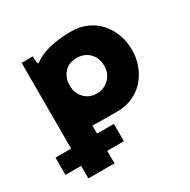

<svg xmlns="http://www.w3.org/2000/svg" viewBox="-226 -693 1114 1127"><g transform="rotate(-30 331.5 -129.0)"><path d="M-49.8 67.9H56.2V-513.2H131.8Q132.3 -466.8 140.1 -460.9Q227.1 -527.8 401.9 -527.8Q457 -527.8 504.6 -506.6Q552.2 -485.4 585.2 -448.7Q618.2 -412.1 637 -362.3Q655.8 -312.5 655.8 -256.8Q655.8 -201.2 637 -151.1Q618.2 -101.1 585.2 -64.5Q552.2 -27.8 504.6 -6.3Q457 15.1 401.9 15.1Q266.6 15.1 231.9 13.2V67.9H346.2V185.1H232.9L233.9 270H56.2V185.1H-49.8ZM348.1 -136.2Q398.9 -136.2 433.3 -170.2Q467.8 -204.1 467.8 -256.8Q467.8 -309.6 434.6 -343.3Q401.4 -377 348.1 -377Q297.4 -377 265.6 -343.3Q233.9 -309.6 233.9 -256.8Q233.9 -204.1 266.8 -170.2Q299.8 -136.2 348.1 -136.2Z"/></g></svg>

Font: Hussar Preview
Style: Bold
Weight: 700
Foundry: Cannot Into Space Fonts, PlusOne Fonts
Version: Version 2.29RC2 "Millennial"